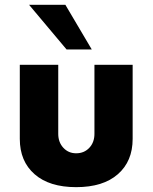

<svg xmlns="http://www.w3.org/2000/svg" viewBox="-20 -770 636 800"><path d="M362.3 -564H257.3L101.1 -750H252.4ZM297.4 9.8Q185.5 9.8 124 -44.2Q62.5 -98.1 62.5 -191.4V-500H222.7V-212.4Q222.7 -177.2 243.9 -154.3Q265.1 -131.3 297.4 -131.3Q330.6 -131.3 352.1 -154.1Q373.5 -176.8 373.5 -212.4V-500H532.7V-191.4Q532.7 -98.1 471.2 -44.2Q409.7 9.8 297.4 9.8Z"/></svg>

Font: Now Alt
Style: Bold
Weight: 700
Designer: Alfredo Marco Pradil
Foundry: Alfredo Marco Pradil
Version: Version 1.002;PS 001.002;hotconv 1.0.88;makeotf.lib2.5.64775